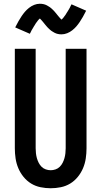

<svg xmlns="http://www.w3.org/2000/svg" viewBox="-20 -995 540 1023"><path d="M250 8Q223 8 196 2.5Q169 -3 146 -17Q123 -31 105.5 -52.5Q88 -74 77.5 -99Q67 -124 63 -151Q59 -178 59 -205V-735H170V-205Q170 -192 171.5 -178.5Q173 -165 176.5 -152.5Q180 -140 186 -128Q192 -116 201.5 -106.5Q211 -97 224 -92.5Q237 -88 250 -88Q263 -88 276 -92.5Q289 -97 298.5 -106.5Q308 -116 314 -128Q320 -140 323.5 -152.5Q327 -165 328.5 -178.5Q330 -192 330 -205V-735H441V-205Q441 -178 437 -151Q433 -124 422.5 -99Q412 -74 394.5 -52.5Q377 -31 354 -17Q331 -3 304 2.5Q277 8 250 8ZM308 -812Q302 -812 297.5 -812.5Q293 -813 288.5 -814Q284 -815 279.5 -816.5Q275 -818 270.5 -820.5Q266 -823 262 -825.5Q258 -828 254 -830.5Q250 -833 246.5 -836.5Q243 -840 239 -843.5Q235 -847 232 -850.5Q229 -854 226 -857.5Q223 -861 220.5 -864Q218 -867 214.5 -871.5Q211 -876 207.5 -880Q204 -884 201 -887.5Q198 -891 194 -895L190 -899V-900Q191 -900 191.5 -899.5Q192 -899 193 -899H195Q195 -898 192 -896Q189 -894 185.5 -890Q182 -886 181 -884.5Q180 -883 178.5 -881Q177 -879 175.5 -877Q174 -875 172 -872.5Q170 -870 168.5 -867Q167 -864 165 -861Q163 -858 161 -855Q159 -852 157 -848Q155 -844 152.5 -840.5Q150 -837 148 -833Q146 -829 144 -824.5Q142 -820 139 -815L61 -849Q70 -867 78.5 -882Q87 -897 95.5 -909.5Q104 -922 113 -932.5Q122 -943 134.5 -953Q147 -963 162 -969Q177 -975 192 -975Q198 -975 202.5 -974.5Q207 -974 211.5 -973Q216 -972 220.5 -970.5Q225 -969 229.5 -966.5Q234 -964 238 -961.5Q242 -959 246 -956.5Q250 -954 253.5 -950.5Q257 -947 261 -943.5Q265 -940 268 -936.5Q271 -933 274 -929.5Q277 -926 279.5 -923Q282 -920 285.5 -915.5Q289 -911 292.5 -907Q296 -903 299 -899.5Q302 -896 306 -892L310 -888V-887Q309 -887 308.5 -887.5Q308 -888 307 -888Q306 -888 306 -888L305 -887V-888Q305 -889 308 -891Q311 -893 314.5 -897Q318 -901 319 -902.5Q320 -904 321.5 -906Q323 -908 324.5 -910Q326 -912 328 -914.5Q330 -917 331.5 -920Q333 -923 335 -926Q337 -929 339 -932Q341 -935 343 -938.5Q345 -942 347.5 -946Q350 -950 352 -954Q354 -958 356 -962.5Q358 -967 361 -972L439 -938Q430 -920 421.5 -905Q413 -890 404.5 -877.5Q396 -865 387 -854.5Q378 -844 365.5 -834Q353 -824 338 -818Q323 -812 308 -812Z"/></svg>

Font: Iosevka Custom
Style: Bold
Weight: 700
Monospace: yes
Designer: Belleve Invis
Foundry: Belleve Invis
Version: Version 30.3.3; ttfautohint (v1.8.3)